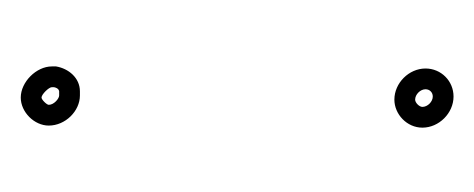

<svg xmlns="http://www.w3.org/2000/svg" viewBox="-156 -337 457 185"><g transform="rotate(-90 72.5 -244.5)"><path d="M42 -66C42 -50 56 -36 72 -36C87 -36 99 -48 99 -63C99 -79 85 -93 69 -93C55 -93 42 -81 42 -66ZM44 -426C44 -410 58 -396 73 -396H77C90 -396 99 -407 101 -419V-423C101 -438 86 -453 71 -453C57 -453 44 -440 44 -426ZM62 -66C62 -69 66 -73 69 -73C74 -73 79 -68 79 -63C79 -59 76 -56 72 -56C67 -56 62 -61 62 -66ZM64 -426C64 -428 69 -433 71 -433C74 -433 81 -426 81 -423V-421C80 -416 77 -416 77 -416H73C70 -416 64 -421 64 -426Z"/></g></svg>

Font: Scribbler
Style: Clr
Weight: 400
Designer: Mew Too
Foundry: Cannot Into Space Fonts
Version: Version 1.001